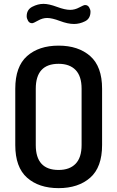

<svg xmlns="http://www.w3.org/2000/svg" viewBox="-20 -967 606 993"><path d="M59 -217V-508Q59 -623 120 -677Q181 -731 283 -731Q385 -731 446.5 -677Q508 -623 508 -508V-217Q508 -102 446.5 -48Q385 6 283 6Q181 6 120 -48Q59 -102 59 -217ZM402 -217V-508Q402 -573 371 -605Q340 -637 283 -637Q165 -637 165 -508V-217Q165 -88 283 -88Q340 -88 371 -120Q402 -152 402 -217ZM224 -874Q200 -874 176.5 -860.5Q153 -847 146 -847Q132 -847 125 -859.5Q118 -872 118 -883Q118 -917 147 -932Q176 -947 205 -947Q233 -947 274.5 -931.5Q316 -916 343 -916Q367 -916 390 -928.5Q413 -941 420 -941Q434 -941 441 -929Q448 -917 448 -907Q448 -871 420 -857Q392 -843 363 -843Q331 -843 290 -858.5Q249 -874 224 -874Z"/></svg>

Font: Dosis
Style: SemiBold
Weight: 600
Designer: Edgar Tolentino, Pablo Impallari, Igino Marini
Foundry: Edgar Tolentino, Pablo Impallari, Igino Marini
Version: Version 1.007